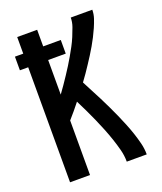

<svg xmlns="http://www.w3.org/2000/svg" viewBox="-136 -824 772 913"><g transform="rotate(-20 250.0 -367.5)"><path d="M60 0V-582H18V-651H60V-735H161V-651H250V-582H161V-407Q175 -426 188 -445Q201 -464 214 -483.5Q227 -503 239.5 -523Q252 -543 263.5 -563Q275 -583 286 -603.5Q297 -624 306 -645.5Q315 -667 323 -689.5Q331 -712 331 -735H440Q440 -713 433 -692Q426 -671 417 -650.5Q408 -630 398 -610.5Q388 -591 377 -572Q366 -553 354 -534Q342 -515 330 -497Q318 -479 305.5 -460.5Q293 -442 280 -425Q293 -399 306.5 -374Q320 -349 333 -323Q346 -297 358.5 -271Q371 -245 382.5 -219Q394 -193 405 -166Q416 -139 425 -112Q434 -85 441 -57Q448 -29 448 0H347Q347 -31 339 -61.5Q331 -92 321 -121.5Q311 -151 299.5 -179.5Q288 -208 275.5 -236.5Q263 -265 249.5 -293Q236 -321 222 -349Q207 -330 192 -312Q177 -294 161 -276V0Z"/></g></svg>

Font: Zed Sans Semibold
Style: Regular
Weight: 600
Designer: Belleve Invis
Foundry: Belleve Invis
Version: Version 1.0.0; ttfautohint (v1.8.4)